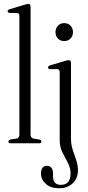

<svg xmlns="http://www.w3.org/2000/svg" viewBox="-20 -750 460 1005"><path d="M140 -716V-45.5Q140 -27 157.5 -24L186.5 -19.5Q196.5 -17 196.5 -9Q196.5 0 185 0H35.5Q24 0 24 -9Q24 -16.5 35.5 -20L64 -24Q81.5 -27 81.5 -45.5V-667Q81.5 -681 70 -682L29.5 -682.5Q20 -683.5 20 -691Q20 -698.5 31.5 -702L108 -725Q121.5 -729.5 128 -729.5Q140 -729.5 140 -716ZM316 -535Q296 -535 283.2 -548.2Q270.5 -561.5 270.5 -582Q270.5 -602.5 283.5 -615.8Q296.5 -629 316 -629Q336.5 -629 349.2 -615.5Q362 -602 362 -582Q362 -561.5 349 -548.2Q336 -535 316 -535ZM351.5 -28Q351.5 6.5 360.5 34Q369.5 61.5 378.8 87.5Q388 113.5 388 141.5Q388 182.5 361 209Q334 235.5 289 235.5Q245 235.5 219.8 212.5Q194.5 189.5 194.5 159Q194.5 118 226.5 118Q241 118 249.2 128.2Q257.5 138.5 257.5 155.5V173Q257.5 217.5 298.5 217.5Q349.5 217.5 349.5 158Q349.5 129 335.2 102.5Q321 76 306.8 47.8Q292.5 19.5 292.5 -16V-372.5Q292.5 -386.5 281 -388H241Q231.5 -389.5 231.5 -397Q231.5 -404.5 242.5 -408L318.5 -430.5Q333 -435 339 -435Q351.5 -435 351.5 -421Z"/></svg>

Font: Fraunces 144pt S050 Light
Style: Regular
Weight: 300
Version: Version 1.000; ttfautohint (v1.8.3)